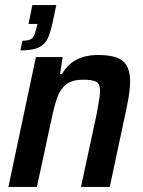

<svg xmlns="http://www.w3.org/2000/svg" viewBox="-20 -734 563 754"><path d="M124 -627 127 -640H92L107 -714H201L189 -657Q179 -608 168 -584Q157 -560 132.5 -548Q108 -536 60 -536L68 -574Q98 -574 107.5 -585Q117 -596 124 -627ZM121 -510H226L216 -444H224Q266 -518 365 -518Q436 -518 463.5 -493.5Q491 -469 491 -413Q491 -377 478 -314L411 0H298L359 -283Q373 -357 373 -376Q373 -404 358.5 -412.5Q344 -421 306 -421Q264 -421 240.5 -403Q217 -385 205 -351.5Q193 -318 179 -251L125 0H13Z"/></svg>

Font: Saira Semi Condensed Medium
Style: Italic
Weight: 500
Width: 4
Italic angle: -12°
Designer: Hector Gatti with collaboration of the Omnibus-Type team
Foundry: Omnibus-Type
Version: Version 1.001; ttfautohint (v1.8)